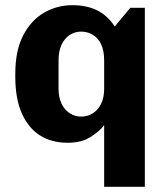

<svg xmlns="http://www.w3.org/2000/svg" viewBox="-20 -541 642 741"><path d="M382 180V-58Q364 -34 329 -12Q294 10 241 10Q180 10 135 -18Q90 -46 64.5 -103Q39 -160 39 -245V-256Q39 -346 69.5 -404.5Q100 -463 150 -492Q200 -521 259 -521Q314 -521 354 -501.5Q394 -482 423 -439L483 -511H539V180ZM293 -91Q318 -91 338.5 -104Q359 -117 370.5 -141Q382 -165 382 -199V-307Q382 -345 370.5 -369.5Q359 -394 338.5 -406.5Q318 -419 293 -419Q269 -419 249 -406Q229 -393 217.5 -368.5Q206 -344 206 -307V-199Q206 -165 217.5 -141Q229 -117 249 -104Q269 -91 293 -91Z"/></svg>

Font: Chivo Medium
Style: Bold
Weight: 700
Version: Version 2.002